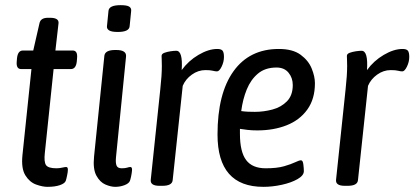

<svg xmlns="http://www.w3.org/2000/svg" viewBox="-20 -719 1608 745"><path d="M164 6Q145 6 120 -3Q95 -12 78.5 -38.5Q62 -65 67 -116L102 -451H62Q42 -451 45 -481L46 -493Q49 -523 69 -523H109L133 -628Q137 -650 166 -650H174Q210 -650 207 -628L195 -523H262Q282 -523 279 -493L278 -481Q275 -451 255 -451H188L154 -126Q150 -91 158.5 -78.5Q167 -66 199 -66Q210 -66 221 -68.5Q232 -71 237 -71Q245 -71 243 -55Q243 -51 240 -36.5Q237 -22 235 -17Q231 -7 212 -0.5Q193 6 164 6Z M427 6Q410 6 389 -3Q368 -12 354 -37.5Q340 -63 345 -112L385 -503Q388 -525 427 -525H431Q472 -525 469 -499L430 -108Q428 -86 432.5 -76Q437 -66 452 -66Q466 -66 473.5 -68.5Q481 -71 486 -71Q494 -71 492 -55Q491 -45 488.5 -33.5Q486 -22 484 -17Q480 -7 463 -0.5Q446 6 427 6ZM437 -595Q413 -595 403.5 -601Q394 -607 395 -617L401 -677Q403 -699 448 -699Q472 -699 481 -693.5Q490 -688 489 -677L483 -617Q481 -595 437 -595Z M599 2Q562 2 565 -22L602 -373Q608 -427 608 -463Q608 -477 607.5 -486Q607 -495 607 -502Q607 -510 617.5 -514Q628 -518 641.5 -520Q655 -522 664 -522Q690 -522 685 -447Q711 -483 750 -506Q789 -529 823 -529Q838 -529 843.5 -522.5Q849 -516 849 -498Q849 -479 840 -460.5Q831 -442 822 -442Q815 -442 805.5 -444.5Q796 -447 777 -447Q749 -447 724.5 -429.5Q700 -412 689 -386L650 -20Q648 2 610 2Z M1002 6Q824 6 824 -197Q824 -356 886 -442.5Q948 -529 1062 -529Q1116 -529 1146.5 -506.5Q1177 -484 1189.5 -453Q1202 -422 1202 -396Q1202 -335 1172.5 -294Q1143 -253 1092.5 -233Q1042 -213 978 -213Q957 -213 940.5 -215Q924 -217 911 -219Q911 -210 911 -200Q911 -130 935 -98Q959 -66 1011 -66Q1055 -66 1082.5 -74Q1110 -82 1125.5 -89.5Q1141 -97 1148 -97Q1155 -97 1157 -81.5Q1159 -66 1159 -55Q1159 -38 1134.5 -24Q1110 -10 1073.5 -2Q1037 6 1002 6ZM969 -285Q1003 -285 1037 -294Q1071 -303 1093.5 -326Q1116 -349 1116 -389Q1116 -417 1099.5 -437Q1083 -457 1053 -457Q1009 -457 981 -433.5Q953 -410 937.5 -372Q922 -334 916 -288Q930 -286 943 -285.5Q956 -285 969 -285Z M1318 2Q1281 2 1284 -22L1321 -373Q1327 -427 1327 -463Q1327 -477 1326.5 -486Q1326 -495 1326 -502Q1326 -510 1336.5 -514Q1347 -518 1360.5 -520Q1374 -522 1383 -522Q1409 -522 1404 -447Q1430 -483 1469 -506Q1508 -529 1542 -529Q1557 -529 1562.5 -522.5Q1568 -516 1568 -498Q1568 -479 1559 -460.5Q1550 -442 1541 -442Q1534 -442 1524.5 -444.5Q1515 -447 1496 -447Q1468 -447 1443.5 -429.5Q1419 -412 1408 -386L1369 -20Q1367 2 1329 2Z"/></svg>

Font: Asap Condensed Condensed Regular
Style: Italic
Weight: 400
Width: 3
Italic angle: -6°
Designer: Pablo Cosgaya
Foundry: Omnibus-Type
Version: Version 3.001; ttfautohint (v1.8.4.7-5d5b)